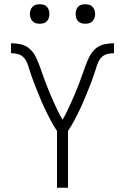

<svg xmlns="http://www.w3.org/2000/svg" viewBox="-20 -886 590 906"><path d="M249 0V-268Q240 -281 232 -295Q224 -309 216.5 -323Q209 -337 202 -351.5Q195 -366 188 -380.5Q181 -395 175 -409.5Q169 -424 163 -439Q157 -454 151 -468.5Q145 -483 139.5 -498Q134 -513 128.5 -528Q123 -543 118.5 -558.5Q114 -574 108 -589Q102 -604 91 -615.5Q80 -627 64 -631Q48 -635 32 -635V-682Q55 -682 78 -677Q101 -672 119 -656.5Q137 -641 147.5 -620Q158 -599 166 -577.5Q174 -556 181.5 -534Q189 -512 197.5 -490Q206 -468 215 -446.5Q224 -425 233.5 -404Q243 -383 253 -362Q263 -341 275 -321Q287 -341 297 -362Q307 -383 316.5 -404Q326 -425 335 -446.5Q344 -468 352.5 -490Q361 -512 368.5 -534Q376 -556 384 -577.5Q392 -599 402.5 -620Q413 -641 431 -656.5Q449 -672 472 -677Q495 -682 518 -682V-635Q502 -635 486 -631Q470 -627 459 -615.5Q448 -604 442 -589Q436 -574 431.5 -558.5Q427 -543 421.5 -528Q416 -513 410.5 -498Q405 -483 399 -468.5Q393 -454 387 -439Q381 -424 375 -409.5Q369 -395 362 -380.5Q355 -366 348 -351.5Q341 -337 333.5 -323Q326 -309 318 -295Q310 -281 301 -268V0ZM383 -774Q373 -774 364 -776.5Q355 -779 348.5 -786Q342 -793 339.5 -802Q337 -811 337 -820Q337 -829 339.5 -838Q342 -847 348.5 -854Q355 -861 364 -863.5Q373 -866 383 -866Q392 -866 401 -863.5Q410 -861 416.5 -854Q423 -847 426 -838Q429 -829 429 -820Q429 -811 426 -802Q423 -793 416.5 -786Q410 -779 401 -776.5Q392 -774 383 -774ZM167 -774Q158 -774 149 -776.5Q140 -779 133.5 -786Q127 -793 124 -802Q121 -811 121 -820Q121 -829 124 -838Q127 -847 133.5 -854Q140 -861 149 -863.5Q158 -866 167 -866Q177 -866 186 -863.5Q195 -861 201.5 -854Q208 -847 210.5 -838Q213 -829 213 -820Q213 -811 210.5 -802Q208 -793 201.5 -786Q195 -779 186 -776.5Q177 -774 167 -774Z"/></svg>

Font: Lode Dark Term
Style: Regular
Weight: 400
Monospace: yes
Designer: Belleve Invis
Foundry: Belleve Invis
Version: Version 29.2.0